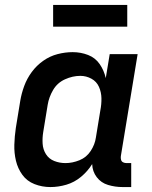

<svg xmlns="http://www.w3.org/2000/svg" viewBox="-20 -749 616 777"><path d="M184 8Q216 8 248.5 -1.5Q281 -11 308 -33.5Q335 -56 353 -85Q354 -55 371.5 -32Q389 -9 417.5 -0.5Q446 8 476 8H511V-89H492Q485 -89 478.5 -92Q472 -95 470 -102Q468 -109 469 -117L537 -530H424L408 -433Q401 -464 383.5 -489.5Q366 -515 336.5 -526.5Q307 -538 274 -538Q244 -538 213 -530Q182 -522 155 -503Q128 -484 108.5 -457.5Q89 -431 78 -401Q67 -371 62 -341L44 -231Q39 -197 38 -163.5Q37 -130 44.5 -98.5Q52 -67 70.5 -41.5Q89 -16 119.5 -4Q150 8 184 8ZM245 -89Q221 -89 199.5 -97.5Q178 -106 166 -125Q154 -144 152.5 -167.5Q151 -191 155 -215L173 -325Q178 -356 195 -385Q212 -414 243 -428Q274 -442 305 -442Q329 -442 350 -430.5Q371 -419 380.5 -397.5Q390 -376 390.5 -351.5Q391 -327 386 -302L368 -192Q364 -164 347 -138Q330 -112 301.5 -100.5Q273 -89 245 -89ZM195 -641H495V-729H195Z"/></svg>

Font: Iosevka Sparkle Semibold
Style: Italic
Weight: 600
Italic angle: -9°
Designer: Belleve Invis
Foundry: Belleve Invis
Version: Version 4.5.0; ttfautohint (v1.8.3)